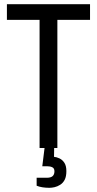

<svg xmlns="http://www.w3.org/2000/svg" viewBox="-20 -707 462 917"><path d="M169 0V-612H13V-687H410V-612H254V0ZM216 190Q198 190 182.5 187.5Q167 185 155 180V142H203Q223 142 231.5 134Q240 126 240 111Q240 97 230 92Q220 87 205 87H182L195 -18H239L238 42Q250 43 264 49.5Q278 56 287.5 70.5Q297 85 297 110Q297 136 289 151.5Q281 167 267.5 175.5Q254 184 240.5 187Q227 190 216 190Z"/></svg>

Font: Archivo ExtraCondensed
Style: Regular
Weight: 400
Width: 2
Designer: Hector Gatti
Foundry: Omnibus-Type
Version: Version 2.001